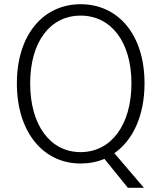

<svg xmlns="http://www.w3.org/2000/svg" viewBox="-20 -762 766 910"><path d="M586 128H662L522 -36C610 -97 665 -214 665 -367C665 -598 540 -742 362 -742C186 -742 60 -598 60 -367C60 -134 186 13 362 13C401 13 439 6 475 -9ZM362 -41C218 -41 123 -169 123 -367C123 -564 218 -688 362 -688C506 -688 603 -564 603 -367C603 -169 506 -41 362 -41Z"/></svg>

Font: Spoqa Han Sans Neo Light
Style: Regular
Weight: 300
Designer: [Spoqa Han Sans Neo] Dong-huui Kim  Younghwa Kang  Yujin Lee  [Noto Sans] Ryoko NISHIZUKA  (kana & ideographs); Paul D. 
Foundry: Spoqa (http://www.spoqa-han-sans.com)
Version: Version 1.000